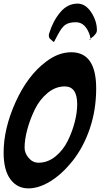

<svg xmlns="http://www.w3.org/2000/svg" viewBox="-49 -1038 556 1062"><path d="M487 -871Q487 -856 474 -844L470 -839Q468 -837 460 -831L452 -824Q452 -818 448 -818Q445 -818 445 -819L452 -824V-826Q451 -827 451 -828L448 -842Q424 -915 371 -915Q332 -915 312 -900.5Q292 -886 274 -851V-852Q268 -842 255 -816Q251 -806 248 -806Q245 -808 240 -812L242 -811L236 -816Q235 -818 227 -824Q221 -831 221 -845Q221 -846 223 -854V-853Q243 -920 283.5 -969Q324 -1018 380 -1018Q424 -1018 455.5 -970Q487 -922 487 -871ZM108 4Q46 4 8.5 -46.5Q-29 -97 -29 -194Q-29 -327 37.5 -474Q104 -621 206 -697Q274 -749 345 -749Q483 -749 483 -549Q483 -430 447.5 -326Q412 -222 351 -146Q293 -74 229.5 -35Q166 4 108 4ZM164 -138Q215 -138 257.5 -172.5Q300 -207 325.5 -258.5Q351 -310 364.5 -363.5Q378 -417 378 -461Q378 -560 309 -560Q258 -560 214 -523.5Q170 -487 143.5 -432.5Q117 -378 102 -322Q87 -266 87 -221Q87 -191 109.5 -164.5Q132 -138 164 -138Z"/></svg>

Font: Bangerz Fix
Style: Regular
Weight: 400
Designer: vernon adams
Foundry: Vernon Adams
Version: Version 2.10;December 28, 2023;FontCreator 13.0.0.2683 64-bi